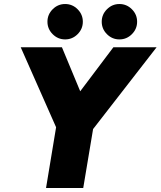

<svg xmlns="http://www.w3.org/2000/svg" viewBox="-20 -935 799 955"><path d="M259 -302 83 -700H288L379 -481L544 -700H759L443 -293L394 0H209ZM216 -827Q216 -863 242 -889Q268 -915 304 -915Q340 -915 366 -889Q392 -863 392 -827Q392 -791 366 -765Q340 -739 304 -739Q268 -739 242 -765Q216 -791 216 -827ZM574 -915Q610 -915 636 -889Q662 -863 662 -827Q662 -791 636 -765Q610 -739 574 -739Q538 -739 512 -765Q486 -791 486 -827Q486 -863 512 -889Q538 -915 574 -915Z"/></svg>

Font: Oak Sans Black
Style: Italic
Weight: 900
Italic angle: -9.5°
Foundry: Erik Kennedy, Walven
Version: Version 1.000